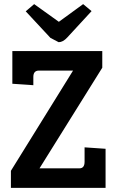

<svg xmlns="http://www.w3.org/2000/svg" viewBox="-20 -913 573 933"><path d="M477 -584 172 -95H366Q391 -95 391 -127V-197L493 -190V0H33V-83L335 -570H169Q142 -570 142 -539V-499L40 -506V-665H477ZM384 -893 425 -859 307 -731Q286 -708 265 -708L225 -729L105 -858L146 -893L266 -807Z"/></svg>

Font: Bree Serif
Style: Regular
Weight: 400
Designer: Veronika Burian, Jos Scaglione
Foundry: TypeTogether
Version: Version 1.001